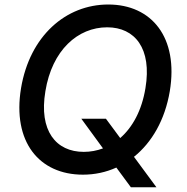

<svg xmlns="http://www.w3.org/2000/svg" viewBox="-20 -757 819 843"><path d="M725.5 -356.5C764.6 -592.7 646 -737.2 455.3 -737.2C269.2 -737.2 110.8 -599.4 72.4 -370C33.4 -134.2 152 9.9 344.1 9.9C396 9.9 445.3 -0.7 490.8 -21.3L554.7 65.3H666.9L568.2 -68.5C646.7 -131.4 704.2 -230.1 725.5 -356.5ZM179.3 -356.5C208.5 -536.9 321.7 -637.1 450.6 -637.1C572.4 -637.1 647.7 -544 618.6 -370C602.6 -272 562.1 -198.2 507.8 -150.9L445 -235.8H337L432.2 -105.5C405.5 -95.5 377.1 -90.2 347.7 -90.2C226.2 -90.2 149.9 -182.5 179.3 -356.5Z"/></svg>

Font: TID UI Medium
Style: Italic
Weight: 500
Italic angle: -9.39999°
Designer: The TID Project Authors
Foundry: Bakken & Bæck
Version: Version 1.001;hotconv 1.0.109;makeotfexe 2.5.65596